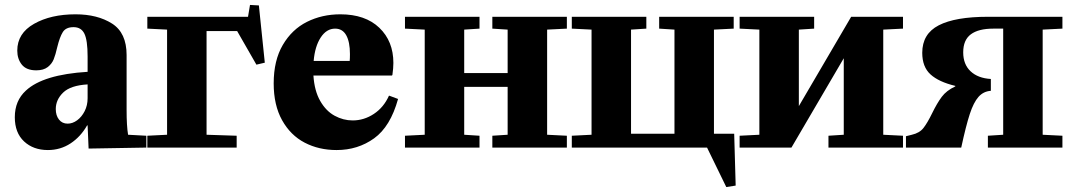

<svg xmlns="http://www.w3.org/2000/svg" viewBox="-20 -598 4335 778"><path d="M85 -231Q155 -296 335 -307V-369Q335 -435 322 -461.5Q309 -488 278 -488Q247 -488 234.5 -468Q222 -448 212 -407Q205 -376 197.5 -357.5Q190 -339 173 -326Q156 -313 127 -313Q87 -313 68.5 -336Q50 -359 50 -393Q50 -463 118 -501.5Q186 -540 286 -540Q375 -540 434 -502.5Q493 -465 493 -375V-152Q493 -88 499 -52L573 -48V0L339 4L335 -90H333Q307 -44 266 -17Q225 10 174 10Q115 10 77.5 -25Q40 -60 40 -123Q40 -190 85 -231ZM254 -97Q274 -97 292.5 -110.5Q311 -124 323 -147.5Q335 -171 335 -200V-256Q266 -252 236 -223Q206 -194 206 -156Q206 -130 219 -113.5Q232 -97 254 -97Z M993 -578 1029 -576 1053 -344 1019 -336 941 -472H817V-52L939 -48V0H577V-48L657 -52V-478L577 -482V-530H985Z M1359 -540Q1460 -540 1517 -485.5Q1574 -431 1574 -343Q1574 -322 1570 -294L1568 -292H1250Q1254 -230 1277.5 -189Q1301 -148 1336 -129Q1371 -110 1409 -110Q1455 -110 1495 -136.5Q1535 -163 1556 -210H1558L1593 -197Q1562 -85 1496 -37.5Q1430 10 1344 10Q1272 10 1214.5 -20Q1157 -50 1123 -111Q1089 -172 1089 -260Q1089 -353 1126 -416Q1163 -479 1224 -509.5Q1285 -540 1359 -540ZM1397 -351Q1398 -361 1398 -379Q1398 -428 1383 -455Q1368 -482 1338 -482Q1303 -482 1279.5 -446Q1256 -410 1251 -351Z M1701 -52V-478L1621 -482V-530H1923V-482L1861 -478V-302H2037V-478L1975 -482V-530H2277V-482L2197 -478V-52L2277 -48V0H1975V-48L2037 -52V-246H1861V-52L1923 -48V0H1621V-48Z M2377 -52V-478L2297 -482V-530H2599V-482L2537 -478V-56H2713V-478L2651 -482V-530H2953V-482L2873 -478V-56H2955L2961 154L2923 160L2845 0H2297V-48Z M3057 -52V-478L2977 -482V-530H3279V-482L3217 -478V-168L3429 -530H3639V-482L3559 -478V-52L3639 -48V0H3337V-48L3399 -52V-362L3187 0H2977V-48Z M4205 -478V-52L4285 -48V0H3983V-48L4045 -52V-482H4005Q3945 -482 3914 -459Q3883 -436 3883 -386Q3883 -337 3913 -309Q3943 -281 3995 -278V-230Q3965 -228 3945 -205.5Q3925 -183 3909.5 -135.5Q3894 -88 3875 0H3651V-46L3675 -52Q3706 -59 3722 -79.5Q3738 -100 3757 -139Q3777 -180 3796 -205.5Q3815 -231 3851 -248V-250Q3784 -266 3750.5 -296.5Q3717 -327 3717 -384Q3717 -461 3784 -495.5Q3851 -530 3983 -530H4285V-482Z"/></svg>

Font: Minipax
Style: Bold
Weight: 700
Designer: Raphaël Ronot, Igor Stepanchenko (Cyrillic)
Foundry: steppetype
Version: Version 1.002